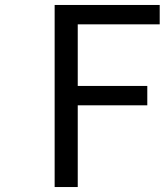

<svg xmlns="http://www.w3.org/2000/svg" viewBox="-20 -753 663 773"><path d="M200 0V-733H623V-655H293V-407H573V-329H293V0Z"/></svg>

Font: Source Han Sans Regular
Style: Regular
Weight: 400
Designer: Ryoko NISHIZUKA  (kana & ideographs); Paul D. Hunt (Latin, Greek & Cyrillic); Wenlong ZHANG  (bopomofo); Sandoll Communi
Foundry: Adobe Systems Incorporated
Version: Version 1.00 January 18, 2024, initial release